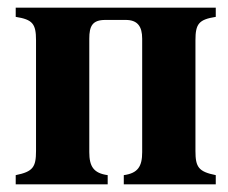

<svg xmlns="http://www.w3.org/2000/svg" viewBox="-20 -481 596 501"><path d="M351 -84C351 -47 340 -29 303 -24V0H543V-24C498 -33 490 -45 490 -87V-376C490 -419 499 -430 543 -437V-461H21V-437C65 -430 74 -419 74 -376V-87C74 -45 66 -33 21 -24V0H261V-24C224 -29 213 -47 213 -84V-380C213 -413 221 -429 255 -429H308C339 -429 351 -412 351 -380Z"/></svg>

Font: XITS Math
Style: Bold
Weight: 700
Designer: MicroPress Inc., with final additions and corrections provided by Coen Hoffman, Elsevier (retired)
Version: Version 1.105